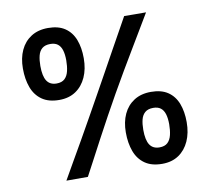

<svg xmlns="http://www.w3.org/2000/svg" viewBox="-78 -787 956 875"><g transform="rotate(-10 400.0 -350.0)"><path d="M160.2 0Q180.4 -35.6 205.8 -79.7Q231.2 -123.8 259 -172.2Q286.8 -220.6 313.8 -269.2Q340.8 -317.8 365.4 -361.4Q392 -409.2 418.5 -456.9Q445 -504.6 469.4 -548.9Q493.8 -593.2 514.7 -630.2Q535.6 -667.2 549.6 -693L650.8 -692.4Q633.8 -663.6 610.7 -625.1Q587.6 -586.6 560.6 -541.2Q533.6 -495.8 505.1 -447.7Q476.6 -399.6 449.6 -351.6Q424.2 -306.8 397.8 -258.6Q371.4 -210.4 346.3 -163.3Q321.2 -116.2 299.1 -74.2Q277 -32.2 259.6 0ZM192.8 -367.8Q143.8 -367.8 112.9 -389.5Q82 -411.2 67.8 -449.5Q53.6 -487.8 53.6 -537.2Q53.6 -585.6 70.5 -622Q87.4 -658.4 119.7 -679.1Q152 -699.8 198 -699.8Q246.2 -699.8 276.4 -679.3Q306.6 -658.8 320.8 -621.9Q335 -585 335 -535.8Q335 -486.2 317.9 -448.3Q300.8 -410.4 269.2 -389.1Q237.6 -367.8 192.8 -367.8ZM193.4 -443.8Q217.8 -443.8 231.1 -456.3Q244.4 -468.8 249.6 -490.9Q254.8 -513 254.8 -540.2Q254.8 -568 248.9 -587.2Q243 -606.4 230.1 -616.3Q217.2 -626.2 195.8 -626.2Q171.4 -626.2 157.8 -614.7Q144.2 -603.2 139.1 -582.7Q134 -562.2 134 -535.2Q134 -488 148.5 -465.9Q163 -443.8 193.4 -443.8ZM604.2 0.4Q555.2 0.4 524.3 -21.3Q493.4 -43 479.2 -81.3Q465 -119.6 465 -169Q465 -217.4 481.9 -253.8Q498.8 -290.2 531.1 -310.9Q563.4 -331.6 609.4 -331.6Q657.6 -331.6 687.8 -311.1Q718 -290.6 732.2 -253.7Q746.4 -216.8 746.4 -167.6Q746.4 -118 729.3 -80.1Q712.2 -42.2 680.6 -20.9Q649 0.4 604.2 0.4ZM604.8 -75.6Q629.2 -75.6 642.5 -88.1Q655.8 -100.6 661 -122.7Q666.2 -144.8 666.2 -172Q666.2 -199.8 660.3 -219Q654.4 -238.2 641.5 -248.1Q628.6 -258 607.2 -258Q582.8 -258 569.2 -246.3Q555.6 -234.6 550.5 -214.3Q545.4 -194 545.4 -167Q545.4 -119.8 559.9 -97.7Q574.4 -75.6 604.8 -75.6Z"/></g></svg>

Font: Truculenta
Style: Regular
Weight: 400
Designer: Ivan Castro, Eva Sanz & Omnibus-Type Team
Foundry: Omnibus-Type
Version: Version 1.002